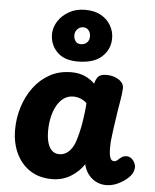

<svg xmlns="http://www.w3.org/2000/svg" viewBox="-59 -926 794 985"><g transform="rotate(5 338.0 -434.0)"><path d="M34.7 -234Q34.7 -294.6 52.7 -351.6Q70.7 -408.7 104.4 -453.8Q138.2 -499 186.6 -525.7Q235 -552.3 296.6 -552.3Q335.9 -552.3 365.2 -539.7Q394.6 -527.1 418.1 -504.1Q423.1 -526.1 434.9 -540.3Q446.8 -554.4 477.6 -554.4Q513.9 -554.4 541.1 -536.9Q568.3 -519.3 567.3 -492.4Q566.3 -465.3 558 -418.7Q549.7 -372 543.7 -327Q541.7 -313 538.4 -291Q535.2 -269 532.7 -247.5Q530.2 -226 528.7 -211Q527.9 -195.9 528.2 -173.2Q528.4 -150.6 534.2 -133.6Q540 -116.7 554 -116.7Q561.9 -116.7 567.8 -120.8Q573.7 -124.9 580.1 -131.6Q589.8 -139.4 597.3 -143.6Q604.9 -147.7 617.2 -147.7Q630.6 -147.7 642.5 -138.3Q654.4 -128.9 660.7 -112.8Q667 -96.7 661.3 -77.2Q656.7 -58.2 635.1 -38.2Q613.4 -18.1 583.9 -4.6Q554.4 9 524.6 9Q495.8 9 471.8 -3.4Q447.9 -15.8 431.6 -37.5Q415.2 -59.2 408.7 -88.1Q382.6 -48.8 340.3 -23.1Q298.1 2.6 245 2.6Q178.7 2.6 131.8 -28.3Q84.9 -59.2 59.8 -112.6Q34.7 -166 34.7 -234ZM203.9 -241.1Q203.9 -209.2 210.7 -183.7Q217.6 -158.1 232.4 -143.1Q247.2 -128.1 271.3 -128.1Q290.8 -128.1 306.1 -137.5Q321.4 -146.9 333.3 -163.4Q345.2 -180 352.3 -202Q360 -225.4 365.9 -250.4Q371.9 -275.3 376.1 -301.2Q380.3 -327.1 383.3 -352.3Q386.3 -377.4 387.6 -401.1Q373.7 -414.1 355.9 -421.5Q338.1 -428.9 317.7 -428.9Q291 -428.9 269.9 -414.3Q248.8 -399.7 234.1 -374Q219.4 -348.3 211.7 -314.3Q203.9 -280.2 203.9 -241.1ZM322.8 -609.9Q252.3 -609.9 215.7 -648.7Q179 -687.4 180.8 -743.7Q182.3 -776.6 202.4 -807.1Q222.4 -837.6 257.8 -857.5Q293.1 -877.4 340.1 -877.4Q388.9 -877.4 422.1 -858.5Q455.3 -839.6 472.6 -808.9Q489.9 -778.3 489.9 -743.7Q489.9 -687.7 448.4 -648.8Q406.9 -609.9 322.8 -609.9ZM332.1 -699.9Q352 -699.9 363.9 -711.8Q375.8 -723.8 375.8 -743.7Q375.8 -762.1 365.4 -774.8Q355 -787.4 337.3 -787.4Q320.2 -787.4 307.8 -774.4Q295.4 -761.3 295.4 -743.7Q295.4 -723.8 305.2 -711.8Q315 -699.9 332.1 -699.9Z"/></g></svg>

Font: Playpen Sans Thai
Style: Regular
Weight: 400
Designer: Sirin Gunkloy, Laura Meseguer, Veronika Burian, José Scaglione
Foundry: TypeTogether
Version: Version 2.000